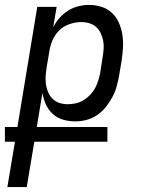

<svg xmlns="http://www.w3.org/2000/svg" viewBox="-58 -548 578 783"><path d="M-28 215 3 30H-38V-30H13L94 -520H173L159 -437Q169 -457 184.5 -474.5Q200 -492 219.5 -504.5Q239 -517 261.5 -522.5Q284 -528 305 -528Q332 -528 356.5 -520Q381 -512 399 -495Q417 -478 427 -455Q437 -432 441 -406.5Q445 -381 443.5 -354Q442 -327 438 -301L428 -241Q424 -219 418 -196.5Q412 -174 400.5 -152.5Q389 -131 374 -112Q359 -93 338.5 -79Q318 -65 295 -59Q272 -53 249 -53Q223 -53 199 -60Q175 -67 157 -83.5Q139 -100 129 -122.5Q119 -145 115 -169L92 -30H380V30H82L51 215ZM218 -123Q234 -123 250.5 -126.5Q267 -130 282 -139Q297 -148 309.5 -161Q322 -174 330 -189Q338 -204 343 -220.5Q348 -237 351 -253L360 -312Q363 -329 364.5 -346.5Q366 -364 363 -380.5Q360 -397 353 -412Q346 -427 334.5 -437.5Q323 -448 307 -453Q291 -458 274 -458Q251 -458 226.5 -450Q202 -442 184 -424.5Q166 -407 156 -383.5Q146 -360 143 -337L133 -278Q130 -260 128.5 -242Q127 -224 129 -207Q131 -190 137.5 -174Q144 -158 155.5 -146Q167 -134 183.5 -128.5Q200 -123 218 -123Z"/></svg>

Font: Iosevka Term Curly
Style: Italic
Weight: 400
Italic angle: -9°
Designer: Belleve Invis
Foundry: Belleve Invis
Version: Version 32.3.0